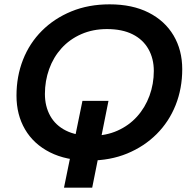

<svg xmlns="http://www.w3.org/2000/svg" viewBox="-20 -730 882 885"><path d="M391 10Q285 10 210 -28Q135 -66 95.5 -133.5Q56 -201 56 -289Q56 -378 86 -454.5Q116 -531 173 -588Q230 -645 309 -677.5Q388 -710 485 -710Q590 -710 665 -672Q740 -634 780 -566.5Q820 -499 820 -411Q820 -322 789.5 -245.5Q759 -169 702 -112Q645 -55 566.5 -22.5Q488 10 391 10ZM275 135 305 -12 317 -55 360 -265H480L438 -55L435 -15L405 135ZM402 -104Q468 -104 521 -127.5Q574 -151 611.5 -192.5Q649 -234 669 -288.5Q689 -343 689 -403Q689 -460 664 -504Q639 -548 591 -572Q543 -596 473 -596Q408 -596 354.5 -572.5Q301 -549 263.5 -507.5Q226 -466 206.5 -411.5Q187 -357 187 -297Q187 -240 211.5 -196Q236 -152 284 -128Q332 -104 402 -104Z"/></svg>

Font: MOST Montserrat SemiBold
Style: Italic
Weight: 600
Italic angle: -11.3°
Designer: Julieta Ulanovsky
Foundry: Julieta Ulanovsky
Version: Version 8.000;March 11, 2024;FontCreator 15.0.0.2926 64-bit